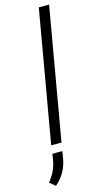

<svg xmlns="http://www.w3.org/2000/svg" viewBox="-182 -791 550 1055"><g transform="rotate(-15 93.0 -264.0)"><path d="M87.4 0H28.8L159.2 -750H217.8ZM-3.4 221.7 -36.1 194.8Q6.8 143.1 16.6 85.4L23.4 46.4H79.6L73.7 83.5Q60.5 167.5 -3.4 221.7Z"/></g></svg>

Font: RobotoInd Light
Style: Italic
Weight: 300
Italic angle: -12°
Designer: Google
Version: Version 2.001151; 2014